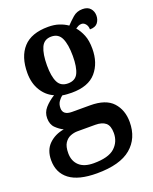

<svg xmlns="http://www.w3.org/2000/svg" viewBox="-150 -655 778 976"><g transform="rotate(-20 239.5 -167.0)"><path d="M203 238Q104 238 55 201Q6 164 6 96Q6 41 38.5 9.5Q71 -22 120 -30Q99 -40 79.5 -59Q60 -78 60 -112Q60 -143 80.5 -166.5Q101 -190 133 -210Q93 -227 68.5 -267Q44 -307 44 -362Q44 -450 88 -498.5Q132 -547 223 -547Q256 -547 281.5 -538.5Q307 -530 327 -516Q344 -534 365.5 -553Q387 -572 418 -572Q446 -572 460 -556Q474 -540 474 -517Q474 -495 461.5 -478.5Q449 -462 419 -462Q419 -480 409.5 -491.5Q400 -503 388 -503Q378 -503 370 -499Q362 -495 355 -490Q373 -469 385 -439.5Q397 -410 397 -366Q397 -289 355 -240Q313 -191 223 -191Q213 -191 197 -192Q181 -193 173 -195Q161 -187 151 -172.5Q141 -158 141 -137Q141 -99 190 -99H288Q372 -99 410 -57.5Q448 -16 448 49Q448 137 388 187.5Q328 238 203 238ZM221 -242Q261 -242 276 -273.5Q291 -305 291 -365Q291 -427 275.5 -461Q260 -495 221 -495Q182 -495 166.5 -460.5Q151 -426 151 -364Q151 -305 166.5 -273.5Q182 -242 221 -242ZM205 184Q285 184 319 153Q353 122 353 74Q353 35 334 19Q315 3 278 3H182Q163 3 144 10.5Q125 18 112.5 37Q100 56 100 92Q100 134 126.5 159Q153 184 205 184Z"/></g></svg>

Font: Noto Serif Condensed SemiBold
Style: Regular
Weight: 600
Width: 3
Designer: Monotype Design Team
Foundry: Monotype Imaging Inc.
Version: Version 2.013